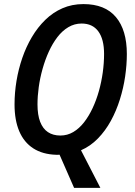

<svg xmlns="http://www.w3.org/2000/svg" viewBox="-20 -745 659 935"><path d="M340.8 169.9 270 8.3Q266.1 8.8 262.2 8.8Q258.3 8.8 254.4 8.8Q187.5 6.8 142.1 -22.5Q96.7 -51.8 73.7 -106Q50.8 -160.2 50.8 -236.3Q50.8 -293 60.3 -350.6Q69.8 -408.2 88.6 -462.9Q107.4 -517.6 135.5 -564.9Q163.6 -612.3 200.7 -648.4Q237.8 -684.6 284.2 -704.8Q330.6 -725.1 386.2 -725.1Q491.2 -725.1 544.4 -661.9Q597.7 -598.6 597.7 -481.9Q597.7 -429.2 589.4 -372.6Q581.1 -315.9 563.7 -260.5Q546.4 -205.1 519.8 -156.5Q493.2 -107.9 456.8 -70.6Q420.4 -33.2 374.5 -13.2L468.8 169.9ZM273.9 -85Q308.1 -85 336.9 -102.1Q365.7 -119.1 389.2 -149.2Q412.6 -179.2 430.9 -218.3Q449.2 -257.3 461.7 -301.8Q474.1 -346.2 480.5 -392.6Q486.8 -439 486.8 -482.4Q486.8 -554.2 458.7 -592.3Q430.7 -630.4 377.4 -630.4Q342.8 -630.4 313 -612.8Q283.2 -595.2 259.5 -564.2Q235.8 -533.2 217.8 -493.7Q199.7 -454.1 187.3 -409.7Q174.8 -365.2 168.7 -321Q162.6 -276.9 162.6 -236.3Q162.6 -185.5 175.5 -151.9Q188.5 -118.2 213.4 -101.6Q238.3 -85 273.9 -85Z"/></svg>

Font: Open Sans SemiCondensed SemiBold
Style: Italic
Weight: 600
Width: 4
Italic angle: -12°
Designer: Monotype Design Team
Foundry: Monotype Imaging Inc.
Version: Version 3.000